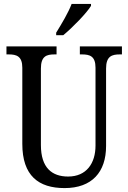

<svg xmlns="http://www.w3.org/2000/svg" viewBox="-20 -951 656 981"><path d="M267 -784V-771H303C353 -812 424 -886 445 -921V-931H346C329 -886 296 -831 267 -784ZM310 10C450 10 522 -72 522 -205V-601C522 -664 552 -673 592 -673H603V-714H388V-673H399C439 -673 468 -664 468 -605V-207C468 -117 422 -49 328 -49C246 -49 189 -93 189 -210V-601C189 -664 218 -673 258 -673H269V-714H13V-673H25C64 -673 94 -664 94 -605V-216C94 -53 177 10 310 10Z"/></svg>

Font: Noto Serif Khmer Condensed
Style: Regular
Weight: 400
Width: 3
Designer: Danh Hong and the Monotype Design Team
Foundry: Monotype Imaging Inc.
Version: Version 2.004